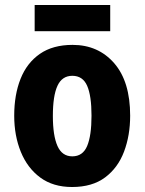

<svg xmlns="http://www.w3.org/2000/svg" viewBox="-20 -740 580 770"><path d="M502 -276Q502 -197 477.5 -132Q453 -67 401.5 -28.5Q350 10 269 10Q193 10 141.5 -28Q90 -66 63.5 -131Q37 -196 37 -276Q37 -360 62.5 -424Q88 -488 140 -524Q192 -560 271 -560Q374 -560 438 -486.5Q502 -413 502 -276ZM192 -275Q192 -196 210.5 -154.5Q229 -113 270 -113Q312 -113 329.5 -154.5Q347 -196 347 -276Q347 -356 329.5 -396Q312 -436 270 -436Q229 -436 210.5 -396Q192 -356 192 -275ZM422 -720V-615H119V-720Z"/></svg>

Font: Noto Sans Lao Condensed ExtraBold
Style: Regular
Weight: 800
Width: 3
Designer: Monotype Design Team
Foundry: Monotype Imaging Inc.
Version: Version 2.003; ttfautohint (v1.8.4.7-5d5b)